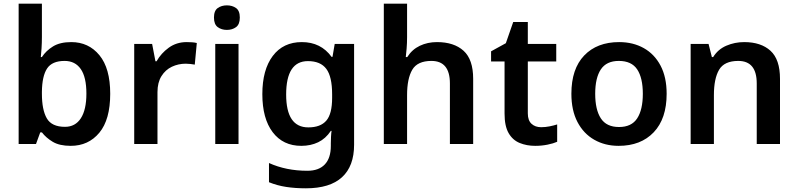

<svg xmlns="http://www.w3.org/2000/svg" viewBox="-20 -780 4322 1040"><path d="M207 -580Q207 -548 205 -518Q203 -488 201 -471H207Q229 -505 267 -528.5Q305 -552 366 -552Q460 -552 518.5 -481Q577 -410 577 -272Q577 -132 518 -61Q459 10 363 10Q302 10 265.5 -12Q229 -34 207 -63H198L175 0H81V-760H207ZM330 -450Q262 -450 235 -409Q208 -368 207 -283V-272Q207 -185 233.5 -139Q260 -93 332 -93Q388 -93 418 -139.5Q448 -186 448 -273Q448 -362 417.5 -406Q387 -450 330 -450Z M991 -552Q1004 -552 1019.5 -551Q1035 -550 1046 -547L1035 -430Q1025 -432 1011 -433.5Q997 -435 986 -435Q946 -435 911 -418.5Q876 -402 854.5 -367.5Q833 -333 833 -281V0H707V-542H804L822 -448H828Q852 -491 894 -521.5Q936 -552 991 -552Z M1209 -751Q1238 -751 1258.5 -736.5Q1279 -722 1279 -685Q1279 -648 1258.5 -633Q1238 -618 1209 -618Q1180 -618 1159.5 -633Q1139 -648 1139 -685Q1139 -722 1159.5 -736.5Q1180 -751 1209 -751ZM1272 -542V0H1146V-542Z M1615 -552Q1718 -552 1776 -472H1781L1793 -542H1898V4Q1898 120 1832.5 180Q1767 240 1637 240Q1579 240 1530 232.5Q1481 225 1437 207V103Q1530 145 1645 145Q1707 145 1739.5 110.5Q1772 76 1772 10V-4Q1772 -19 1773 -39Q1774 -59 1776 -71H1772Q1744 -29 1703.5 -9.5Q1663 10 1612 10Q1513 10 1457 -64Q1401 -138 1401 -270Q1401 -402 1457.5 -477Q1514 -552 1615 -552ZM1648 -449Q1530 -449 1530 -268Q1530 -90 1650 -90Q1716 -90 1747.5 -126.5Q1779 -163 1779 -250V-269Q1779 -365 1747.5 -407Q1716 -449 1648 -449Z M2185 -579Q2185 -547 2182.5 -516.5Q2180 -486 2178 -471H2186Q2212 -512 2254 -532Q2296 -552 2347 -552Q2439 -552 2491 -505Q2543 -458 2543 -353V0H2417V-328Q2417 -450 2317 -450Q2241 -450 2213 -402Q2185 -354 2185 -265V0H2059V-760H2185Z M2911 -91Q2934 -91 2956.5 -95.5Q2979 -100 2998 -106V-12Q2978 -3 2946 3.5Q2914 10 2879 10Q2833 10 2795 -5.5Q2757 -21 2735 -59Q2713 -97 2713 -165V-447H2640V-502L2720 -546L2760 -661H2839V-542H2993V-447H2839V-166Q2839 -128 2859 -109.5Q2879 -91 2911 -91Z M3591 -272Q3591 -137 3521 -63.5Q3451 10 3331 10Q3257 10 3199 -23Q3141 -56 3108 -119Q3075 -182 3075 -272Q3075 -407 3144.5 -479.5Q3214 -552 3334 -552Q3409 -552 3467 -519.5Q3525 -487 3558 -424.5Q3591 -362 3591 -272ZM3204 -272Q3204 -186 3234.5 -139Q3265 -92 3333 -92Q3401 -92 3431.5 -139Q3462 -186 3462 -272Q3462 -358 3431.5 -404Q3401 -450 3332 -450Q3265 -450 3234.5 -404Q3204 -358 3204 -272Z M4011 -552Q4102 -552 4153.5 -505Q4205 -458 4205 -353V0H4079V-328Q4079 -450 3979 -450Q3903 -450 3875 -402Q3847 -354 3847 -265V0H3721V-542H3818L3836 -471H3843Q3869 -513 3914.5 -532.5Q3960 -552 4011 -552Z"/></svg>

Font: Noto Sans Tamil SemiBold
Style: Regular
Weight: 600
Designer: Jelle Bosma - Monotype Design Team
Foundry: Monotype Imaging Inc.
Version: Version 2.004; ttfautohint (v1.8.4.7-5d5b)